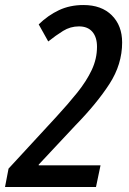

<svg xmlns="http://www.w3.org/2000/svg" viewBox="-44 -744 512 764"><path d="M-24 0 -10 -73 180 -279Q227 -330 263.5 -375.5Q300 -421 321 -465.5Q342 -510 342 -558Q342 -596 323.5 -617.5Q305 -639 270 -639Q236 -639 207 -621Q178 -603 148 -579L110 -647Q147 -683 190.5 -703.5Q234 -724 288 -724Q360 -724 401 -683Q442 -642 442 -575Q442 -488 391.5 -410Q341 -332 256 -245L110 -89V-86H356L338 0Z"/></svg>

Font: Noto Sans Condensed Medium
Style: Italic
Weight: 500
Width: 3
Italic angle: -12°
Designer: Monotype Design Team
Foundry: Monotype Imaging Inc.
Version: Version 2.013; ttfautohint (v1.8.4.7-5d5b)